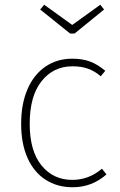

<svg xmlns="http://www.w3.org/2000/svg" viewBox="-20 -778 503 808"><path d="M423 -480 404 -457Q380 -478 351.5 -488.5Q323 -499 285 -499Q205 -499 155 -436.5Q105 -374 105 -257Q105 -143 154.5 -82Q204 -21 284 -21Q354 -21 409 -68L428 -44Q367 10 286 10Q221 10 172 -21.5Q123 -53 96 -113Q69 -173 69 -257Q69 -340 95.5 -402Q122 -464 171 -497.5Q220 -531 284 -531Q327 -531 359 -519Q391 -507 423 -480ZM418 -738 294 -637H275L149 -738L166 -758L284 -673L402 -758Z"/></svg>

Font: FiraGO UltraLight
Style: Regular
Weight: 200
Designer: bBox Type
Foundry: bBox Type GmbH
Version: Version 1.001